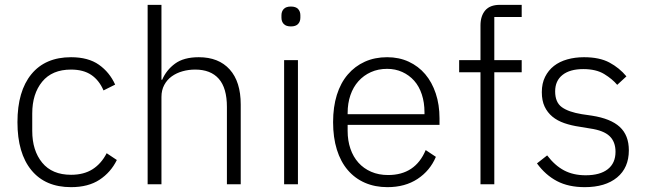

<svg xmlns="http://www.w3.org/2000/svg" viewBox="-20 -760 2671 792"><path d="M273 12Q167 12 109.5 -58Q52 -128 52 -256Q52 -384 109.5 -454Q167 -524 273 -524Q344 -524 388 -493Q432 -462 455 -411L407 -387Q389 -429 356.5 -451Q324 -473 273 -473Q195 -473 154 -423Q113 -373 113 -292V-220Q113 -139 154 -89Q195 -39 273 -39Q326 -39 362 -62Q398 -85 420 -128L462 -100Q437 -49 390.5 -18.5Q344 12 273 12Z M589 -740H646V-431H649Q666 -471 702 -497.5Q738 -524 800 -524Q882 -524 927.5 -473.5Q973 -423 973 -329V0H916V-319Q916 -397 882.5 -435Q849 -473 785 -473Q758 -473 733 -466Q708 -459 688.5 -445Q669 -431 657.5 -409.5Q646 -388 646 -360V0H589Z M1180 -651Q1160 -651 1150.5 -661Q1141 -671 1141 -687V-697Q1141 -713 1150.5 -723Q1160 -733 1180 -733Q1200 -733 1209.5 -723Q1219 -713 1219 -697V-687Q1219 -671 1209.5 -661Q1200 -651 1180 -651ZM1152 -512H1209V0H1152Z M1578 12Q1527 12 1485.5 -6Q1444 -24 1414.5 -58.5Q1385 -93 1369.5 -143Q1354 -193 1354 -256Q1354 -319 1369.5 -368.5Q1385 -418 1414.5 -452.5Q1444 -487 1485 -505.5Q1526 -524 1577 -524Q1626 -524 1666 -505.5Q1706 -487 1734 -454Q1762 -421 1777.5 -374.5Q1793 -328 1793 -272V-245H1414V-220Q1414 -180 1425.5 -146.5Q1437 -113 1458.5 -89Q1480 -65 1511 -51.5Q1542 -38 1581 -38Q1693 -38 1736 -141L1778 -113Q1754 -56 1702.5 -22Q1651 12 1578 12ZM1577 -476Q1540 -476 1510 -462.5Q1480 -449 1458.5 -425Q1437 -401 1425.5 -367.5Q1414 -334 1414 -294V-289H1731V-297Q1731 -337 1720 -370.5Q1709 -404 1688.5 -427Q1668 -450 1639.5 -463Q1611 -476 1577 -476Z M1962 -462H1874V-512H1962V-655Q1962 -694 1981.5 -717Q2001 -740 2042 -740H2132V-690H2019V-512H2132V-462H2019V0H1962Z M2392 12Q2325 12 2277.5 -13Q2230 -38 2195 -86L2237 -119Q2269 -77 2307 -57Q2345 -37 2396 -37Q2455 -37 2487 -62Q2519 -87 2519 -134Q2519 -175 2494.5 -198.5Q2470 -222 2414 -230L2372 -237Q2337 -242 2308 -252Q2279 -262 2258.5 -279Q2238 -296 2226.5 -320.5Q2215 -345 2215 -380Q2215 -416 2228.5 -443Q2242 -470 2265 -488Q2288 -506 2320 -515Q2352 -524 2389 -524Q2453 -524 2494 -502Q2535 -480 2564 -445L2526 -410Q2506 -434 2472.5 -454.5Q2439 -475 2386 -475Q2331 -475 2300.5 -451Q2270 -427 2270 -383Q2270 -338 2297.5 -318Q2325 -298 2380 -289L2421 -283Q2499 -271 2536.5 -236.5Q2574 -202 2574 -140Q2574 -68 2525.5 -28Q2477 12 2392 12Z"/></svg>

Font: IBM Plex Sans Arabic Light
Style: Regular
Weight: 300
Designer: Mike Abbink, Paul van der Laan, Pieter van Rosmalen, Wael Morcos, Khajak Apelian
Foundry: Bold Monday
Version: Version 1.2